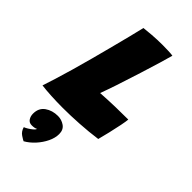

<svg xmlns="http://www.w3.org/2000/svg" viewBox="-311 -722 1073 1073"><g transform="rotate(45 226.0 -185.0)"><path d="M-28 -15.5Q-18.5 -43 -4 -90Q10.5 -137 27.5 -195.5Q44.5 -254 61 -316.5Q77.5 -379 93.8 -441Q110 -503 123.2 -555.5Q136.5 -608 144 -641Q163 -643.5 204 -646.8Q245 -650 288.5 -650Q307.5 -650 333.2 -649Q359 -648 368 -646Q361.5 -620.5 346.2 -569.8Q331 -519 309.8 -451.8Q288.5 -384.5 263.5 -308.5Q255.5 -284.5 247 -260.5Q238.5 -236.5 230 -213Q294.5 -217 342.8 -218.2Q391 -219.5 446 -219.5Q445 -204.5 438 -169.2Q431 -134 421.5 -93.8Q412 -53.5 404 -24Q339 -15 270.2 -10.8Q201.5 -6.5 140.5 -6.5Q93 -6.5 47.5 -9Q2 -11.5 -28 -15.5ZM118 280Q111.5 277.5 91 264Q70.5 250.5 63 223.5Q72 220.5 85 212.5Q98 204.5 108.8 195.5Q119.5 186.5 121 181.5Q122 179.5 122 178Q110.5 185 87 185Q66.5 185 56.2 169.5Q46 154 46 133.5Q46 89 78 66.5Q110 44 154 44Q183 44 206.8 60.5Q230.5 77 230.5 111Q230.5 141.5 214.8 174.2Q199 207 173.5 235Q148 263 118 280Z"/></g></svg>

Font: Grandstander Black
Style: Italic
Weight: 900
Italic angle: -15°
Designer: Tyler Finck
Foundry: Etcetera Type Co
Version: Version 1.200; ttfautohint (v1.8.3)